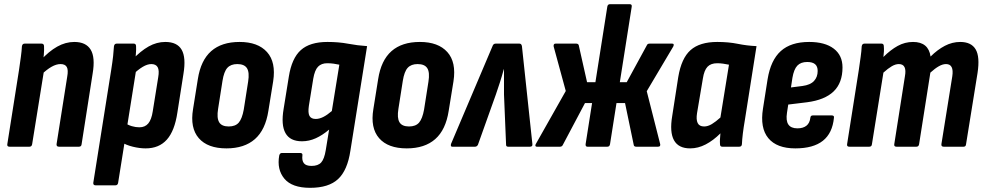

<svg xmlns="http://www.w3.org/2000/svg" viewBox="-20 -703 4720 920"><path d="M263 0Q250 0 251 -12L302 -335Q308 -368 300 -382Q292 -396 270 -396Q250 -396 227 -383Q204 -370 177 -344L175 -414Q214 -457 254 -479.5Q294 -502 336 -502Q392 -502 414.5 -465Q437 -428 424 -351L371 -12Q370 0 358 0ZM26 0Q13 0 15 -12L71 -367Q76 -401 80 -430.5Q84 -460 85 -481Q87 -494 98 -494H179Q191 -494 191 -481Q192 -465 190 -441Q188 -417 185 -398L191 -366L134 -12Q132 0 121 0Z M678 8Q649 8 616.5 0Q584 -8 562 -22L577 -115Q593 -104 611.5 -98.5Q630 -93 648 -93Q675 -93 690.5 -111.5Q706 -130 712 -170L738 -332Q744 -366 735.5 -381Q727 -396 705 -396Q686 -396 663.5 -382.5Q641 -369 614 -343L612 -415Q654 -459 692.5 -480.5Q731 -502 772 -502Q829 -502 850.5 -464.5Q872 -427 859 -349L830 -164Q817 -76 779.5 -34Q742 8 678 8ZM438 185Q426 185 427 173L513 -369Q519 -407 522 -434Q525 -461 526 -481Q528 -494 539 -494H621Q632 -494 632 -481Q633 -466 631 -443.5Q629 -421 627 -403L632 -366L546 173Q544 185 533 185Z M1065 8Q975 8 932.5 -41Q890 -90 905 -180L928 -324Q942 -414 992 -458Q1042 -502 1128 -502Q1216 -502 1259.5 -453.5Q1303 -405 1289 -314L1266 -172Q1252 -81 1201.5 -36.5Q1151 8 1065 8ZM1076 -97Q1108 -97 1124 -115.5Q1140 -134 1148 -178L1169 -312Q1176 -356 1163.5 -376Q1151 -396 1117 -396Q1086 -396 1069.5 -378Q1053 -360 1046 -315L1025 -181Q1018 -138 1030 -117.5Q1042 -97 1076 -97Z M1549 -502Q1603 -502 1648 -493.5Q1693 -485 1739 -482L1659 19Q1645 113 1600 155Q1555 197 1466 197Q1379 197 1342.5 153Q1306 109 1318 42Q1321 30 1331 30H1418Q1431 30 1429 42Q1426 66 1436 79Q1446 92 1473 92Q1504 92 1519 75.5Q1534 59 1541 16L1557 -82Q1525 -55 1493 -40.5Q1461 -26 1427 -26Q1370 -26 1348 -65Q1326 -104 1339 -181L1364 -336Q1378 -424 1421.5 -463Q1465 -502 1549 -502ZM1493 -133Q1510 -133 1529 -142.5Q1548 -152 1570 -171L1606 -393Q1593 -396 1578 -398Q1563 -400 1548 -400Q1520 -400 1504 -383.5Q1488 -367 1481 -326L1460 -196Q1455 -162 1463 -147.5Q1471 -133 1493 -133Z M1929 8Q1839 8 1796.5 -41Q1754 -90 1769 -180L1792 -324Q1806 -414 1856 -458Q1906 -502 1992 -502Q2080 -502 2123.5 -453.5Q2167 -405 2153 -314L2130 -172Q2116 -81 2065.5 -36.5Q2015 8 1929 8ZM1940 -97Q1972 -97 1988 -115.5Q2004 -134 2012 -178L2033 -312Q2040 -356 2027.5 -376Q2015 -396 1981 -396Q1950 -396 1933.5 -378Q1917 -360 1910 -315L1889 -181Q1882 -138 1894 -117.5Q1906 -97 1940 -97Z M2147 0Q2138 0 2141 -13L2340 -482Q2344 -494 2355 -494H2469Q2479 -494 2481 -481L2531 -13Q2533 0 2519 0H2415Q2405 0 2405 -9L2395 -250Q2395 -279 2395 -308.5Q2395 -338 2395 -371H2394Q2385 -338 2375.5 -308.5Q2366 -279 2356 -250L2270 -9Q2265 0 2256 0Z M2552 0Q2547 0 2545.5 -4Q2544 -8 2548 -14L2691 -267L2633 -480Q2632 -486 2634 -490Q2636 -494 2642 -494H2741Q2750 -494 2753 -487L2793 -309H2833L2890 -671Q2892 -683 2903 -683H2997Q3009 -683 3007 -671L2950 -309H2983L3080 -487Q3083 -494 3093 -494H3201Q3207 -494 3208 -490Q3209 -486 3206 -480L3079 -266L3143 -14Q3145 -8 3142.5 -4Q3140 0 3133 0H3029Q3019 0 3017 -7L2975 -209H2934L2903 -12Q2901 0 2890 0H2795Q2785 0 2786 -12L2817 -209H2783L2676 -7Q2672 0 2663 0Z M3287 8Q3231 8 3209.5 -31Q3188 -70 3201 -147L3230 -334Q3245 -424 3289 -463Q3333 -502 3417 -502Q3471 -502 3515 -493Q3559 -484 3605 -482L3549 -127Q3543 -92 3539.5 -63.5Q3536 -35 3535 -12Q3534 0 3522 0H3441Q3430 0 3430 -12Q3429 -24 3430 -37.5Q3431 -51 3432 -64Q3398 -30 3361.5 -11Q3325 8 3287 8ZM3354 -97Q3372 -97 3391 -108.5Q3410 -120 3432 -140L3473 -393Q3459 -396 3444.5 -398Q3430 -400 3417 -400Q3386 -400 3370 -383Q3354 -366 3348 -327L3320 -161Q3315 -130 3323 -113.5Q3331 -97 3354 -97Z M3791 8Q3702 8 3661.5 -41Q3621 -90 3636 -183L3658 -323Q3673 -415 3721.5 -458.5Q3770 -502 3857 -502Q3933 -502 3975 -470Q4017 -438 4017 -380Q4017 -306 3974.5 -265Q3932 -224 3847 -213L3757 -202L3751 -163Q3745 -125 3757.5 -106.5Q3770 -88 3801 -88Q3828 -88 3844 -100.5Q3860 -113 3863 -139Q3864 -150 3875 -150H3965Q3978 -150 3976 -139Q3969 -65 3923 -28.5Q3877 8 3791 8ZM3770 -284 3825 -291Q3863 -296 3880.5 -315Q3898 -334 3898 -363Q3898 -385 3885.5 -395.5Q3873 -406 3848 -406Q3817 -406 3800.5 -388.5Q3784 -371 3777 -330Z M4050 0Q4037 0 4039 -12L4095 -367Q4100 -402 4104 -430.5Q4108 -459 4109 -481Q4111 -494 4122 -494H4204Q4215 -494 4215 -481Q4216 -470 4215.5 -457Q4215 -444 4213 -430Q4247 -464 4281.5 -483Q4316 -502 4355 -502Q4429 -502 4439 -432Q4472 -465 4507.5 -483.5Q4543 -502 4581 -502Q4634 -502 4655 -466.5Q4676 -431 4664 -353L4609 -12Q4608 0 4597 0H4502Q4489 0 4491 -13L4543 -337Q4552 -396 4513 -396Q4497 -396 4478.5 -385.5Q4460 -375 4438 -355L4384 -12Q4382 0 4371 0H4276Q4263 0 4265 -12L4316 -337Q4327 -396 4287 -396Q4271 -396 4253 -385.5Q4235 -375 4213 -355L4158 -12Q4157 0 4145 0Z"/></svg>

Font: Sofia Sans Condensed ExtraBold
Style: Italic
Weight: 800
Italic angle: -9°
Version: Version 4.100